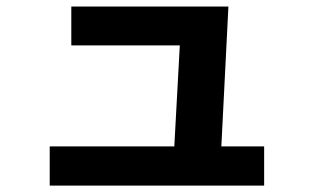

<svg xmlns="http://www.w3.org/2000/svg" viewBox="-20 -578 978 598"><path d="M134.8 -122.1H522.9L540 -436.5H202.1V-557.6H691.4L669.4 -122.1H802.7V0H134.8Z"/></svg>

Font: Pretendard JP ExtraBold
Style: Regular
Weight: 800
Designer: Base glyphs from Inter by Rasmus Andersson; Hangeul glyphs from Noto Sans CJK(Source Han Sans) by Jang Soo-young and Kan
Foundry: Kil Hyung-jin
Version: Version 1.309